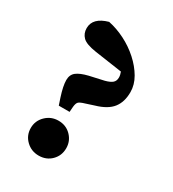

<svg xmlns="http://www.w3.org/2000/svg" viewBox="-170 -769 789 878"><g transform="rotate(30 224.5 -330.5)"><path d="M172 15Q133 15 105.5 -11.5Q78 -38 78 -77Q78 -115 105.5 -142Q133 -169 172 -169Q212 -169 238.5 -142Q265 -115 265 -77Q265 -38 238.5 -11.5Q212 15 172 15ZM391 -446Q391 -394 365.5 -361.5Q340 -329 281 -312L238 -298Q214 -291 206.5 -284Q199 -277 197 -257L195 -229H138L126 -265Q109 -317 109 -348Q109 -376 128 -391Q147 -406 188 -416L264 -433Q290 -440 301 -450Q312 -460 312 -478Q312 -491 306 -506L162 -527Q108 -535 89.5 -553.5Q71 -572 71 -600Q71 -655 146 -676Q190 -667 233.5 -645Q277 -623 312.5 -591Q348 -559 369.5 -522Q391 -485 391 -446Z"/></g></svg>

Font: Source Serif 4
Style: Bold
Weight: 700
Designer: Frank Grießhammer
Foundry: Adobe
Version: Version 4.005;hotconv 1.1.0;makeotfexe 2.6.0